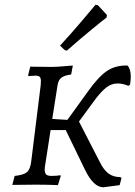

<svg xmlns="http://www.w3.org/2000/svg" viewBox="-20 -781 573 812"><path d="M533 -457Q533 -440 530 -423L523 -418Q499 -428 478 -428Q452 -428 431 -412Q410 -396 386 -365L314 -267L402 -96Q418 -63 438.5 -47.5Q459 -32 489 -32L494 -28L486 2L417 11Q375 11 339 -64L258 -231H194L172 -89Q169 -74 169 -64Q169 -49 175.5 -43Q182 -37 198 -37Q211 -37 221.5 -38Q232 -39 235 -40L237 -37L225 2Q223 2 199.5 1Q176 0 128 0L32 1L42 -37Q80 -41 94 -53Q108 -65 112 -98L152 -420Q153 -427 153 -438Q153 -451 148 -456Q143 -461 130 -461Q120 -461 112 -460Q104 -459 101 -459L99 -463L108 -499L196 -498Q221 -498 252 -501Q283 -504 288 -504L281 -466Q251 -462 238.5 -451.5Q226 -441 223 -418L201 -278L265 -274L351 -393Q395 -455 431 -480Q467 -505 519 -504Q533 -490 533 -457ZM263 -567 254 -569 234 -588Q279 -637 325 -691Q371 -745 384 -761L394 -759L432 -718L431 -707Q416 -696 366 -655Q316 -614 263 -567Z"/></svg>

Font: Alegreya SC
Style: Italic
Weight: 400
Italic angle: -7°
Designer: Juan Pablo del Peral
Foundry: Huerta Tipografica
Version: Version 2.007; ttfautohint (v1.6)